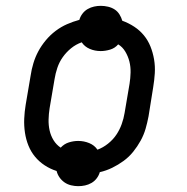

<svg xmlns="http://www.w3.org/2000/svg" viewBox="-20 -589 640 658"><path d="M248 49Q236 49 223.5 46Q211 43 201 36Q191 29 184 19Q177 9 174 -3Q152 -10 133 -22.5Q114 -35 100 -52Q86 -69 77.5 -90Q69 -111 65.5 -134.5Q62 -158 63 -182Q64 -206 68 -230L85 -330Q88 -351 94.5 -372.5Q101 -394 111.5 -413.5Q122 -433 137 -451Q152 -469 170.5 -483Q189 -497 209.5 -506Q230 -515 252 -521Q255 -532 262.5 -542Q270 -552 280.5 -558Q291 -564 302.5 -566.5Q314 -569 325 -569Q338 -569 350.5 -566Q363 -563 373 -556.5Q383 -550 389.5 -539.5Q396 -529 399 -518Q421 -510 440 -497.5Q459 -485 473 -468Q487 -451 495.5 -430Q504 -409 508 -385.5Q512 -362 510.5 -338Q509 -314 505 -290L489 -190Q485 -169 479 -148Q473 -127 462 -107Q451 -87 436.5 -69Q422 -51 403.5 -37.5Q385 -24 364.5 -14Q344 -4 322 1Q319 12 311.5 22Q304 32 293.5 38Q283 44 271.5 46.5Q260 49 248 49ZM314 -76Q333 -83 350 -96.5Q367 -110 378.5 -127Q390 -144 397 -163.5Q404 -183 407 -202L424 -302Q427 -321 427.5 -340.5Q428 -360 423.5 -378Q419 -396 409.5 -412Q400 -428 385 -437Q374 -424 357.5 -419Q341 -414 325 -414Q305 -414 287.5 -421.5Q270 -429 260 -444Q240 -437 223.5 -423.5Q207 -410 195 -393Q183 -376 176.5 -356.5Q170 -337 167 -318L150 -218Q147 -199 146.5 -179.5Q146 -160 150 -142Q154 -124 163.5 -108.5Q173 -93 188 -83Q200 -96 216 -101Q232 -106 248 -106Q268 -106 286 -98.5Q304 -91 314 -76Z"/></svg>

Font: Iosevka Etoile Oblique
Style: Regular
Weight: 400
Italic angle: -9°
Designer: Belleve Invis
Foundry: Belleve Invis
Version: Version 15.5.2; ttfautohint (v1.8.4)